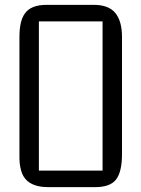

<svg xmlns="http://www.w3.org/2000/svg" viewBox="-20 -770 582 790"><path d="M366 -750Q427 -750 454.5 -716.5Q482 -683 482 -617V-136Q482 -64 458 -32Q434 0 371 0H179Q83 0 66 -72Q60 -94 60 -121V-617Q60 -684 82 -714Q107 -750 171 -750ZM140 -68H402V-682H140Z"/></svg>

Font: Kelly Slab
Style: Regular
Weight: 400
Designer: Denis Masharov
Foundry: Denis Masharov
Version: Version 1.001